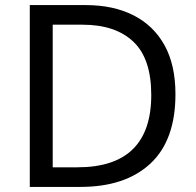

<svg xmlns="http://www.w3.org/2000/svg" viewBox="-20 -734 770 754"><path d="M669 -364Q669 -183 570.5 -91.5Q472 0 296 0H97V-714H317Q425 -714 504 -674Q583 -634 626 -556.5Q669 -479 669 -364ZM574 -361Q574 -504 503.5 -570.5Q433 -637 304 -637H187V-77H284Q574 -77 574 -361Z"/></svg>

Font: Noto Sans Avestan
Style: Regular
Weight: 400
Designer: Monotype Design Team
Foundry: Monotype Imaging Inc.
Version: Version 2.003; ttfautohint (v1.8.4.7-5d5b)